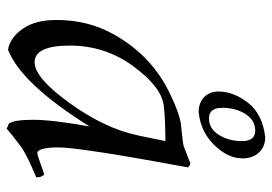

<svg xmlns="http://www.w3.org/2000/svg" viewBox="-140 -653 817 577"><g transform="rotate(90 268.5 -364.5)"><path d="M167 -60Q214 -60 290 -165.5Q366 -271 387 -371L404 -453Q337 -453 297 -448Q241 -441 179 -356.5Q117 -272 117 -166Q117 -60 167 -60ZM483 -521Q423 -196 423 -132Q423 -68 441 -68Q445 -68 504 -89Q513 -82 513 -65Q444 -36 422 -20Q378 13 367 24L351 17Q340 1 340 -56Q340 -113 360 -225Q231 -19 129 20Q92 13 66 -25Q40 -63 40 -125Q40 -222 84 -299Q147 -412 262 -467Q316 -493 348 -499Q415 -506 419 -508L471 -528Q476 -528 483 -521ZM456 -685Q456 -641 416 -600Q376 -559 317 -553Q289 -553 272 -569.5Q255 -586 255 -613Q255 -658 289 -701.5Q323 -745 392 -753Q421 -753 438.5 -734Q456 -715 456 -685ZM372.5 -723Q341 -723 322.5 -693.5Q304 -664 304 -624Q304 -584 335.5 -584Q367 -584 385.5 -614Q404 -644 404 -683.5Q404 -723 372.5 -723Z"/></g></svg>

Font: Rosarivo
Style: Italic
Weight: 400
Version: Version 1.003